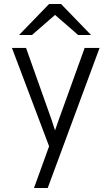

<svg xmlns="http://www.w3.org/2000/svg" viewBox="-20 -752 561 966"><path d="M373 -576 257 -677 141 -576H76L227 -732H287L438 -576ZM151 194 227 -16 40 -511H111L240 -148Q243 -138 249 -120Q255 -102 257 -96L275 -148L406 -511H481L220 194Z"/></svg>

Font: Overpass Light
Style: Regular
Weight: 300
Designer: Delve Withrington, Thomas Jockin
Foundry: Delve Fonts
Version: Version 3.000;DELV;Overpass